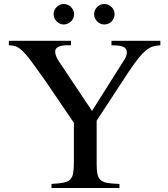

<svg xmlns="http://www.w3.org/2000/svg" viewBox="-20 -943 845 963"><path d="M784.2 -715.8Q761.7 -714.8 744.6 -709Q727.5 -703.1 710.4 -689Q693.4 -674.8 674.3 -650.9Q655.3 -627 629.9 -589.8L464.8 -337.9V-120.1Q464.8 -88.9 468.8 -69.8Q472.7 -50.8 484.9 -40Q497.1 -29.3 519.5 -25.4Q542 -21.5 579.1 -20.5V0H238.3V-20.5Q276.4 -22.5 298.8 -26.9Q321.3 -31.2 332.5 -43Q343.8 -54.7 347.2 -76.2Q350.6 -97.7 350.6 -133.8V-327.1L205.1 -541Q163.1 -600.6 137.2 -635.3Q111.3 -669.9 92.8 -687.5Q74.2 -705.1 59.1 -710.4Q43.9 -715.8 24.4 -715.8V-738.3H335.9V-715.8H308.6Q256.8 -712.9 256.8 -684.6Q256.8 -662.1 276.4 -633.8L441.4 -386.7L600.6 -638.7Q616.2 -661.1 616.2 -679.7Q616.2 -699.2 599.6 -707.5Q583 -715.8 539.1 -715.8V-738.3H784.2ZM299.8 -922.9Q320.3 -922.9 335.9 -907.7Q351.6 -892.6 351.6 -872.1Q351.6 -850.6 335.9 -835.4Q320.3 -820.3 298.8 -820.3Q279.3 -820.3 264.2 -835.9Q249 -851.6 249 -872.1Q249 -892.6 264.2 -907.7Q279.3 -922.9 299.8 -922.9ZM502.9 -922.9Q524.4 -922.9 539.6 -907.7Q554.7 -892.6 554.7 -872.1Q554.7 -850.6 539.6 -835.4Q524.4 -820.3 502.9 -820.3Q482.4 -820.3 467.3 -835.9Q452.1 -851.6 452.1 -872.1Q452.1 -892.6 467.3 -907.7Q482.4 -922.9 502.9 -922.9Z"/></svg>

Font: Jomolhari
Style: Regular
Weight: 400
Designer: Christopher J. Fynn
Foundry: Christopher  J.  Fynn (Karma Drubgy¸ Tenzin).
Version: Version alpha 0.003c 2006